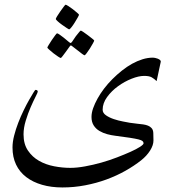

<svg xmlns="http://www.w3.org/2000/svg" viewBox="-20 -659 768 832"><path d="M658.7 -307.6Q647.9 -317.9 637.2 -324Q626.5 -330.1 604.5 -330.1Q581.1 -330.1 550.3 -317.9Q519.5 -305.7 491.5 -285.4Q463.4 -265.1 444.1 -238.5Q424.8 -211.9 424.8 -183.6Q424.8 -169.4 439.2 -159.4Q453.6 -149.4 473.4 -142.8Q493.2 -136.2 512.7 -132.6Q532.2 -128.9 542.5 -127Q559.1 -124.5 573.7 -123Q588.4 -121.6 600.3 -119.9Q612.3 -118.2 621.3 -114.5Q630.4 -110.8 636.2 -104.5Q643.6 -97.2 644.3 -83Q645 -68.8 645 -50.3Q645 -29.8 630.4 -6.6Q615.7 16.6 591.8 35.6Q561.5 59.6 523.4 81.1Q485.4 102.5 441.4 118.7Q397.5 134.8 349.1 144Q300.8 153.3 250.5 153.3Q202.1 153.3 162.4 141.8Q122.6 130.4 93.8 108.4Q64.9 86.4 49.6 54.2Q34.2 22 34.2 -20Q34.2 -43.9 41.3 -71.5Q48.3 -99.1 59.1 -127Q69.8 -154.8 82.3 -180.4Q94.7 -206.1 106 -225.8Q117.2 -245.6 124.8 -257.6Q132.3 -269.5 133.3 -269.5Q143.6 -269.5 143.6 -261.7Q143.6 -258.3 134 -239.7Q124.5 -221.2 112.8 -194.3Q101.1 -167.5 91.6 -136.2Q82 -105 82 -76.7Q82 -34.7 101.1 -6.6Q120.1 21.5 149.4 38.1Q178.7 54.7 214.6 61.5Q250.5 68.4 284.7 68.4Q313.5 68.4 348.4 62Q383.3 55.7 418.9 45.7Q454.6 35.6 487.3 22.9Q520 10.3 545.7 -1.2Q571.3 -12.7 586.7 -22.7Q602.1 -32.7 602.1 -38.1Q602.1 -43.9 597.4 -47.9Q592.8 -51.8 580.1 -54.9Q567.4 -58.1 542.7 -62Q518.1 -65.9 479 -70.8Q462.4 -72.8 444.3 -77.6Q426.3 -82.5 410.9 -91.6Q395.5 -100.6 386 -115.5Q376.5 -130.4 376.5 -152.3Q376.5 -169.9 383.5 -189.9Q390.6 -210 402.6 -231.7Q414.6 -253.4 430.9 -274.9Q447.3 -296.4 466.8 -315.9Q486.8 -335.9 508.3 -353Q529.8 -370.1 552.2 -382.6Q574.7 -395 597.4 -402.1Q620.1 -409.2 642.6 -409.2Q646 -409.2 651.6 -408.2Q657.2 -407.2 662.8 -405Q668.5 -402.8 672.6 -399.7Q676.8 -396.5 676.8 -392.1ZM322.3 -595.2Q322.3 -592.8 316.4 -582.5Q310.5 -572.3 303.5 -560.8Q296.4 -549.3 289.3 -540.5Q282.2 -531.7 279.8 -531.7Q278.3 -531.7 269 -537.8Q259.8 -543.9 249 -551.5Q238.3 -559.1 230 -566.7Q221.7 -574.2 221.7 -576.7Q221.7 -579.1 227.8 -589.1Q233.9 -599.1 241.7 -610.1Q249.5 -621.1 256.1 -629.9Q262.7 -638.7 264.2 -638.7Q266.6 -638.7 276.4 -632.6Q286.1 -626.5 296.1 -618.7Q306.2 -610.8 314.2 -603.8Q322.3 -596.7 322.3 -595.2ZM388.2 -483.4Q388.2 -481 382.3 -470.5Q376.5 -460 369.4 -448.7Q362.3 -437.5 355.5 -428.5Q348.6 -419.4 346.2 -419.4Q344.7 -419.4 335.9 -425.5Q327.1 -431.6 317.9 -439.5Q306.2 -447.8 292 -459.5Q289.6 -461.9 286.6 -461.9Q284.7 -461.9 282.2 -458Q272 -443.8 264.2 -433.1L251 -415.5Q245.1 -407.7 243.2 -407.7Q241.2 -407.7 231.7 -413.8Q222.2 -419.9 211.9 -428Q201.7 -436 193.4 -443.6Q185.1 -451.2 185.1 -452.6Q185.1 -454.6 191.2 -464.6Q197.3 -474.6 204.6 -485.6Q211.9 -496.6 218.8 -505.6Q225.6 -514.6 227.1 -514.6Q230.5 -514.6 239 -508.5Q247.6 -502.4 256.3 -495.6Q267.1 -487.3 279.8 -476.1Q284.2 -472.7 286.1 -472.7Q288.1 -472.7 292 -477.5Q300.8 -491.2 308.6 -502Q315.9 -510.7 322 -518.6Q328.1 -526.4 330.1 -526.4Q332 -526.4 341.3 -520.3Q350.6 -514.2 360.8 -506.3Q371.1 -498.5 379.6 -491.7Q388.2 -484.9 388.2 -483.4Z"/></svg>

Font: Accordance
Style: Regular
Weight: 400
Version: Version 1.1 (build May 11, 2018) Miklal Software Solutions, 